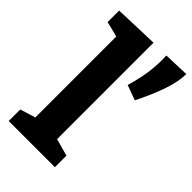

<svg xmlns="http://www.w3.org/2000/svg" viewBox="-235 -862 943 943"><g transform="rotate(45 237.0 -390.0)"><path d="M340.8 -744.1 339.8 -774.9 474.1 -779.8Q473.1 -726.6 450.7 -660.4Q428.2 -594.2 386.2 -509.8L308.1 -538.1Q326.2 -600.1 333.5 -648.4Q340.8 -696.8 340.8 -744.1ZM340.8 -80.1V0H20V-80.1L100.1 -105V-667L20 -687V-767.1L251 -774.9V-105Z"/></g></svg>

Font: Kadwa
Style: Regular
Weight: 400
Designer: Sol Matas
Foundry: Sol Matas
Version: Version 1.000;PS 001.000;hotconv 1.0.70;makeotf.lib2.5.58329